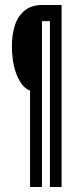

<svg xmlns="http://www.w3.org/2000/svg" viewBox="-20 -685 290 773"><path d="M101 68V-320Q69 -332 48.5 -381Q28 -430 28 -501Q28 -544 39.5 -581.5Q51 -619 78.5 -642Q106 -665 152 -665H228V68H181V-600H149V68Z"/></svg>

Font: Inconsolata UltraCondensed Medium
Style: Regular
Weight: 500
Width: 1
Monospace: yes
Designer: Raph Levien, Cyreal, Brenton Simpson
Foundry: Raph Levien, Cyreal, Google
Version: Version 3.001; ttfautohint (v1.8.2.53-6de2)